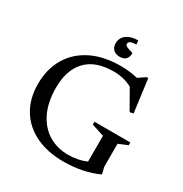

<svg xmlns="http://www.w3.org/2000/svg" viewBox="-199 -1025 1138 1191"><g transform="rotate(30 370.5 -430.0)"><path d="M657 -88.5 668.5 -41V-39.5Q617.5 -15.5 554.2 -2.2Q491 11 421 11Q306.5 11 221.8 -29.8Q137 -70.5 90.5 -146.8Q44 -223 44 -329Q44 -435 90.8 -514.2Q137.5 -593.5 225.2 -637.2Q313 -681 436.5 -681Q494.5 -681 557 -667L606.5 -701H618.5L649.5 -465.5L624 -460L545.5 -597.5Q486.5 -629.5 413 -629.5Q284.5 -629.5 218.5 -560.2Q152.5 -491 152.5 -365Q152.5 -260 187.8 -187.5Q223 -115 284.5 -77.5Q346 -40 425 -40Q459.5 -40 493.5 -46.8Q527.5 -53.5 554 -66V-250L465 -279.5V-299.5H722V-279.5L657 -252.5ZM456 -782.5Q456 -760 442.5 -743.2Q429 -726.5 397 -726.5Q370.5 -726.5 352.8 -742Q335 -757.5 335 -789Q335 -808.5 345.2 -827Q355.5 -845.5 380 -858.2Q404.5 -871 447.5 -872.5L451 -844.5Q421.5 -843.5 409.2 -837Q397 -830.5 397 -818.5Q397 -807 411.8 -801Q426.5 -795 441.2 -791.2Q456 -787.5 456 -782.5Z"/></g></svg>

Font: Newsreader Text Medium
Style: Regular
Weight: 500
Designer: Hugues Gentile
Foundry: Production Type
Version: Version 1.001